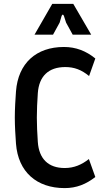

<svg xmlns="http://www.w3.org/2000/svg" viewBox="-20 -953 545 985"><path d="M312 12C372 12 422 -8 469 -45L436 -137C399 -108 360 -91 312 -91C228 -91 180 -138 174 -225C171 -273 169 -308 169 -350C169 -392 171 -428 174 -475C180 -562 229 -609 315 -609C361 -609 398 -595 437 -563L469 -653C421 -692 369 -712 308 -712C166 -712 73 -629 62 -484C59 -445 56 -392 56 -350C56 -308 59 -255 62 -216C73 -71 168 12 312 12ZM157 -775H252L286 -837L296 -871C299 -880 305 -880 308 -871L319 -837L353 -775H448L356 -933H248Z"/></svg>

Font: Finlandica Medium
Style: Regular
Weight: 500
Designer: Niklas Ekholm, Juho Hiilivirta, Jaakko Suomalainen
Foundry: Helsinki Type Studio
Version: Version 2.000;Glyphs 3.2 (3202)